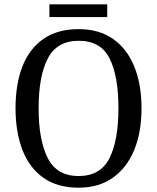

<svg xmlns="http://www.w3.org/2000/svg" viewBox="-20 -860 729 890"><path d="M344 10Q246 10 181 -36Q116 -82 84 -165Q52 -248 52 -359Q52 -470 84 -552Q116 -634 181 -679.5Q246 -725 345 -725Q439 -725 504 -679.5Q569 -634 602.5 -551.5Q636 -469 636 -358Q636 -247 602 -164.5Q568 -82 503 -36Q438 10 344 10ZM344 -44Q446 -44 487.5 -127Q529 -210 529 -358Q529 -507 488 -589Q447 -671 345 -671Q244 -671 201.5 -589Q159 -507 159 -358Q159 -210 201.5 -127Q244 -44 344 -44ZM209 -781V-840H477V-781Z"/></svg>

Font: Noto Serif Myanmar SemiCondensed
Style: Regular
Weight: 400
Width: 4
Designer: Ben Mitchell and the Monotype Design Team
Foundry: Monotype Imaging Inc.
Version: Version 2.106; ttfautohint (v1.8.4.7-5d5b)